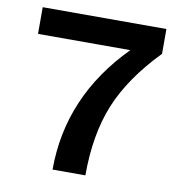

<svg xmlns="http://www.w3.org/2000/svg" viewBox="-76 -730 752 801"><g transform="rotate(10 300.0 -330.0)"><path d="M41 -660H565V-555Q442 -428 390 -301Q338 -174 338 0H199Q199 -311 432 -547H41Z"/></g></svg>

Font: Elaine Sans SemiBold
Style: Regular
Weight: 600
Designer: Wei Huang
Foundry: Wei Huang
Version: Version 2.001;December 24, 2019;FontCreator 12.0.0.2547 64-b